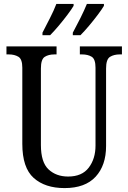

<svg xmlns="http://www.w3.org/2000/svg" viewBox="-20 -951 656 981"><path d="M310 10Q210 10 152 -42Q94 -94 94 -216V-605Q94 -649 74 -661Q54 -673 25 -673H13V-714H269V-673H258Q228 -673 208.5 -660.5Q189 -648 189 -601V-210Q189 -122 228 -85.5Q267 -49 328 -49Q399 -49 433.5 -94.5Q468 -140 468 -207V-605Q468 -649 448.5 -661Q429 -673 399 -673H388V-714H603V-673H592Q562 -673 542 -660.5Q522 -648 522 -601V-205Q522 -106 468.5 -48Q415 10 310 10ZM352 -784Q372 -821 391 -859Q410 -897 424 -931H511V-921Q501 -904 480 -876Q459 -848 435 -819.5Q411 -791 391 -771H352ZM197 -784Q216 -821 235.5 -859Q255 -897 268 -931H356V-921Q346 -904 325 -876Q304 -848 280 -819.5Q256 -791 236 -771H197Z"/></svg>

Font: Noto Serif Myanmar Cond
Style: Regular
Weight: 400
Width: 3
Designer: Ben Mitchell and the Monotype Design Team
Foundry: Monotype Imaging Inc.
Version: Version 2.106; ttfautohint (v1.8.4.7-5d5b)